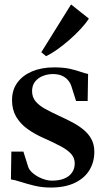

<svg xmlns="http://www.w3.org/2000/svg" viewBox="-20 -831 468 862"><path d="M207.5 11Q168.5 11 133.8 2.5Q99 -6 72 -14.8Q45 -23.5 29 -25.5L31 -150.5H85L107 -80.5Q112.5 -65.5 130 -51.5Q147.5 -37.5 170 -28.8Q192.5 -20 213.5 -20Q245.5 -20 268.2 -29.2Q291 -38.5 303.2 -56Q315.5 -73.5 315.5 -97.5Q315.5 -121.5 299.8 -139.5Q284 -157.5 253.2 -174Q222.5 -190.5 177.5 -210.5Q135 -229 102.8 -252.5Q70.5 -276 52.2 -307.5Q34 -339 34 -381.5Q34 -427 57.8 -459.8Q81.5 -492.5 124 -510.5Q166.5 -528.5 222.5 -528.5Q265 -528.5 293.8 -522Q322.5 -515.5 342 -508.5Q361.5 -501.5 375.5 -499L373.5 -377.5H321.5L300.5 -444Q295.5 -459.5 284.5 -472Q273.5 -484.5 257 -491.5Q240.5 -498.5 217.5 -498.5Q194.5 -498.5 173 -490.2Q151.5 -482 137.8 -465Q124 -448 124 -422Q124 -394.5 140.2 -375.5Q156.5 -356.5 183.5 -341.8Q210.5 -327 242 -312.5Q272.5 -298.5 301.5 -283.5Q330.5 -268.5 353.5 -250Q376.5 -231.5 390 -207Q403.5 -182.5 403.5 -149.5Q403.5 -103.5 381.5 -67.2Q359.5 -31 315.8 -10Q272 11 207.5 11ZM186.5 -579 165.5 -596.5 299 -811 379 -747.5Q365 -725.5 342 -700.8Q319 -676 291.8 -652.2Q264.5 -628.5 237.5 -609.2Q210.5 -590 187.5 -579Z"/></svg>

Font: Merriweather 120pt SemiBold
Style: Regular
Weight: 600
Version: Version 2.100